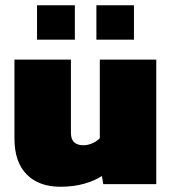

<svg xmlns="http://www.w3.org/2000/svg" viewBox="-20 -701 655 731"><path d="M121 -550V-681H265V-550ZM347 -550V-681H490V-550ZM210 10Q128 10 81.5 -37Q35 -84 35 -174V-474H250V-195Q250 -148 298 -148Q315 -148 332.5 -156Q350 -164 360 -175V-474H575V0H373L368 -31Q341 -13 300.5 -1.5Q260 10 210 10Z"/></svg>

Font: Kanit ExtraBold
Style: Regular
Weight: 800
Designer: Katatrad Team
Foundry: CadsonDemak
Version: Version 2.000; ttfautohint (v1.8.3)